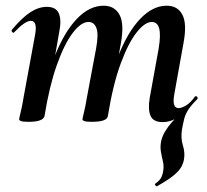

<svg xmlns="http://www.w3.org/2000/svg" viewBox="-20 -419 725 673"><path d="M80 8Q61 8 54 5.5Q47 3 47 0Q47 -4 52.5 -26Q58 -48 62 -74L103 -297Q112 -346 88 -346Q78 -346 63.5 -336Q49 -326 30 -306Q27 -302 23 -306.5Q19 -311 22 -315Q58 -358 87 -376.5Q116 -395 144 -395Q176 -395 186 -372.5Q196 -350 188 -309L136 -12Q131 8 80 8ZM302 8Q283 8 276 5.5Q269 3 269 0Q269 -4 274.5 -26Q280 -48 284 -74L317 -250Q326 -299 318 -320.5Q310 -342 290 -342Q264 -342 234.5 -303Q205 -264 179 -190.5Q153 -117 136 -12L118 -13Q137 -132 170.5 -218.5Q204 -305 248.5 -352Q293 -399 343 -399Q381 -399 398.5 -368Q416 -337 404 -269L358 -12Q355 8 302 8ZM505 -77 536 -248Q544 -296 538 -319Q532 -342 512 -342Q488 -342 459 -305.5Q430 -269 403 -196Q376 -123 358 -12L340 -13Q360 -135 394 -221.5Q428 -308 472 -353.5Q516 -399 564 -399Q603 -399 619.5 -367Q636 -335 623 -267L591 -89Q582 -40 606 -40Q616 -40 631.5 -49Q647 -58 663 -80Q667 -84 671 -79.5Q675 -75 671 -71Q650 -50 640 -34.5Q630 -19 626 -3.5Q622 12 618 34Q613 65 621 90.5Q629 116 625 139Q623 152 615.5 166Q608 180 588.5 196Q569 212 530 234Q528 235 524.5 230.5Q521 226 524 225Q541 213 546 201.5Q551 190 552 180Q555 163 551 146.5Q547 130 544 112.5Q541 95 545 75Q549 58 558.5 42Q568 26 582 10Q596 -6 613 -23L616 -16Q584 9 550 9Q517 9 507.5 -13.5Q498 -36 505 -77Z"/></svg>

Font: Cormorant Garamond Light
Style: Italic
Weight: 300
Italic angle: -10°
Designer: Christian Thalmann (Catharsis Fonts)
Foundry: Catharsis Fonts
Version: Version 4.001